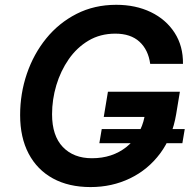

<svg xmlns="http://www.w3.org/2000/svg" viewBox="-20 -757 795 787"><path d="M351.1 9.8Q261.7 9.8 197 -25.6Q132.3 -61 97.4 -127.2Q62.5 -193.4 62.5 -285.2Q62.5 -373.5 90.1 -454.6Q117.7 -535.6 169.4 -599.4Q221.2 -663.1 293.9 -700.2Q366.7 -737.3 456.5 -737.3Q536.1 -737.3 598.4 -707.3Q660.6 -677.2 695.8 -622.6Q731 -567.9 730 -495.1H595.7Q587.9 -552.7 551.8 -585.9Q515.6 -619.1 452.6 -619.1Q391.1 -619.1 343 -590.6Q294.9 -562 261.7 -514.2Q228.5 -466.3 210.9 -407.7Q193.4 -349.1 193.4 -288.6Q193.4 -200.7 237.5 -154.5Q281.7 -108.4 356.9 -108.4Q440.4 -108.4 498.8 -155Q557.1 -201.7 572.3 -277.8H405.3L422.4 -380.9H717.3L702.1 -289.1Q686.5 -195.3 636.7 -128.4Q586.9 -61.5 512.9 -25.9Q439 9.8 351.1 9.8ZM387.2 -169.9 397 -228H737.3L727.5 -169.9Z"/></svg>

Font: Inter Semi Bold
Style: Italic
Weight: 600
Italic angle: -9.39999°
Designer: Rasmus Andersson
Foundry: rsms
Version: Version 4.000;git-3c8e0fc